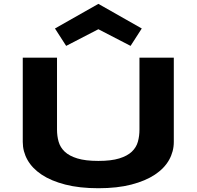

<svg xmlns="http://www.w3.org/2000/svg" viewBox="-20 -975 1037 1013"><path d="M897 -226.1Q897 -175.8 872.1 -131.3Q847.2 -86.9 797.4 -53.7Q747.6 -20.5 673.1 -1.2Q598.6 18.1 499 18.1Q399.4 18.1 324.5 -1.2Q249.5 -20.5 199.7 -53.7Q149.9 -86.9 125 -131.3Q100.1 -175.8 100.1 -226.1V-670.9H280.8V-291Q280.8 -257.3 289.3 -227.3Q297.9 -197.3 321.5 -174.8Q345.2 -152.3 387.9 -139.2Q430.7 -126 499 -126Q566.9 -126 609.4 -139.2Q651.9 -152.3 675.5 -174.8Q699.2 -197.3 707.5 -227.3Q715.8 -257.3 715.8 -291V-670.9H897V-226.1ZM668.9 -732.9 499 -820.8 329.1 -732.9 270 -824.7 499 -954.6 728 -824.7Z"/></svg>

Font: Syncopate
Style: Bold
Weight: 700
Designer: Astigmatic (AOETI)
Foundry: Astigmatic (AOETI)
Version: Version 1.001 2011